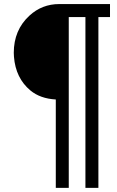

<svg xmlns="http://www.w3.org/2000/svg" viewBox="-20 -749 577 946"><path d="M522 -729V-665H464.8V176.8H400.9V-665H318.8V176.8H254.9V-258.8Q178.2 -263.2 129.9 -303.2Q57.1 -363.8 48.8 -469.2Q47.9 -478 47.9 -488.8Q47.9 -601.1 125 -671.9Q187 -729 272 -729Z"/></svg>

Font: SolaimanLipiNormal
Style: Normal
Weight: 400
Designer: Solaiman Karim
Version: Version 1.6.1 ; ttfautohint (v1.5.65-e2d9)